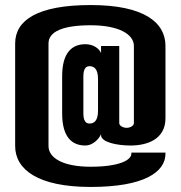

<svg xmlns="http://www.w3.org/2000/svg" viewBox="-20 -730 715 760"><path d="M339 10C549 10 635 -48 635 -122V-126H500V-122C500 -95 449 -70 339 -70C229 -70 172 -105 172 -152V-558C172 -605 229 -630 339 -630C449 -630 510 -595 510 -548V-243C510 -231 494 -224 481 -224C469 -224 452 -231 452 -243V-548H380V-520C371 -541 346 -555 318 -555C265 -555 226 -522 226 -428V-281C226 -187 265 -154 318 -154C346 -154 371 -178 380 -199V-195C380 -167 443 -154 497 -154C560 -154 635 -177 635 -262V-548C635 -642 549 -710 339 -710C130 -710 40 -651 40 -558V-152C40 -59 130 10 339 10ZM310 -281V-428C310 -459 321 -468 334 -468C352 -468 368 -458 368 -417V-292C368 -251 352 -241 334 -241C321 -241 310 -250 310 -281Z"/></svg>

Font: Tanklager Original
Style: Regular
Weight: 400
Designer: Ariel Martín Pérez
Foundry: Tunera Type Foundry
Version: Version 1.000;Glyphs 3.3 (3310)